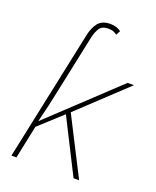

<svg xmlns="http://www.w3.org/2000/svg" viewBox="-143 -854 763 938"><g transform="rotate(20 238.5 -385.0)"><path d="M175 -676Q184 -720 204.5 -745Q225 -770 268 -770Q285 -770 299.5 -765Q314 -760 323 -753L311 -730Q305 -735 294 -740Q283 -745 266 -745Q233 -745 220 -725Q207 -705 200 -673L139 -384Q129 -335 119.5 -293Q110 -251 98 -204H99L444 -528H477L232 -298L384 0H355L213 -281L94 -172L58 0H32Z"/></g></svg>

Font: Noto Sans Thin
Style: Italic
Weight: 100
Italic angle: -12°
Designer: Monotype Design Team
Foundry: Monotype Imaging Inc.
Version: Version 2.013; ttfautohint (v1.8.4.7-5d5b)